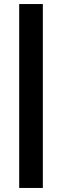

<svg xmlns="http://www.w3.org/2000/svg" viewBox="-20 -740 305 950"><path d="M75 190H192V-720H75Z"/></svg>

Font: Fixel Display SemiBold
Style: Italic
Weight: 600
Italic angle: -10°
Designer: AlfaBravo + MacPaw
Foundry: Kyrylo Tkachov, Marchela Mozhyna, Serhii Makarenko, Maria Weinstein, Zakhar Kryvoshyya
Version: Version 1.210;Glyphs 3.2 (3217)